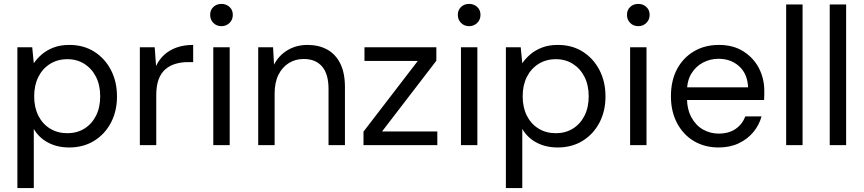

<svg xmlns="http://www.w3.org/2000/svg" viewBox="-20 -743 4422 983"><path d="M69 220V-501H145L153 -419Q169 -443 194 -464.5Q219 -486 254 -499.5Q289 -513 335 -513Q408 -513 462.5 -478.5Q517 -444 548 -384.5Q579 -325 579 -249Q579 -174 548 -115Q517 -56 462 -22Q407 12 334 12Q273 12 226 -13Q179 -38 153 -83V220ZM325 -61Q374 -61 412 -84.5Q450 -108 471.5 -150.5Q493 -193 493 -250Q493 -307 471.5 -349.5Q450 -392 412 -416Q374 -440 325 -440Q275 -440 236.5 -416Q198 -392 176.5 -349.5Q155 -307 155 -250Q155 -193 176.5 -150.5Q198 -108 236.5 -84.5Q275 -61 325 -61Z M696 0V-501H772L779 -405Q795 -439 821.5 -463Q848 -487 885 -500Q922 -513 969 -513V-425H942Q909 -425 879.5 -416.5Q850 -408 827.5 -389Q805 -370 792.5 -337.5Q780 -305 780 -256V0Z M1072 0V-501H1156V0ZM1114 -609Q1089 -609 1072.5 -625.5Q1056 -642 1056 -667Q1056 -692 1072.5 -707.5Q1089 -723 1114 -723Q1138 -723 1155 -707.5Q1172 -692 1172 -667Q1172 -642 1155 -625.5Q1138 -609 1114 -609Z M1302 0V-501H1378L1383 -412Q1407 -459 1452 -486Q1497 -513 1554 -513Q1612 -513 1655 -489.5Q1698 -466 1722 -418Q1746 -370 1746 -297V0H1662V-288Q1662 -364 1629 -402.5Q1596 -441 1535 -441Q1492 -441 1458.5 -420Q1425 -399 1405.5 -360Q1386 -321 1386 -264V0Z M1841 0V-69L2119 -431H1846V-501H2214V-432L1936 -70H2219V0Z M2340 0V-501H2424V0ZM2382 -609Q2357 -609 2340.5 -625.5Q2324 -642 2324 -667Q2324 -692 2340.5 -707.5Q2357 -723 2382 -723Q2406 -723 2423 -707.5Q2440 -692 2440 -667Q2440 -642 2423 -625.5Q2406 -609 2382 -609Z M2570 220V-501H2646L2654 -419Q2670 -443 2695 -464.5Q2720 -486 2755 -499.5Q2790 -513 2836 -513Q2909 -513 2963.5 -478.5Q3018 -444 3049 -384.5Q3080 -325 3080 -249Q3080 -174 3049 -115Q3018 -56 2963 -22Q2908 12 2835 12Q2774 12 2727 -13Q2680 -38 2654 -83V220ZM2826 -61Q2875 -61 2913 -84.5Q2951 -108 2972.5 -150.5Q2994 -193 2994 -250Q2994 -307 2972.5 -349.5Q2951 -392 2913 -416Q2875 -440 2826 -440Q2776 -440 2737.5 -416Q2699 -392 2677.5 -349.5Q2656 -307 2656 -250Q2656 -193 2677.5 -150.5Q2699 -108 2737.5 -84.5Q2776 -61 2826 -61Z M3206 0V-501H3290V0ZM3248 -609Q3223 -609 3206.5 -625.5Q3190 -642 3190 -667Q3190 -692 3206.5 -707.5Q3223 -723 3248 -723Q3272 -723 3289 -707.5Q3306 -692 3306 -667Q3306 -642 3289 -625.5Q3272 -609 3248 -609Z M3659 12Q3588 12 3533 -20.5Q3478 -53 3446.5 -112.5Q3415 -172 3415 -250Q3415 -330 3446 -388.5Q3477 -447 3532.5 -480Q3588 -513 3661 -513Q3734 -513 3786 -480Q3838 -447 3865.5 -394Q3893 -341 3893 -278Q3893 -268 3893 -256.5Q3893 -245 3892 -231H3478V-296H3810Q3807 -365 3764.5 -403.5Q3722 -442 3659 -442Q3616 -442 3579 -422.5Q3542 -403 3519.5 -366Q3497 -329 3497 -273V-245Q3497 -184 3520 -142Q3543 -100 3580 -79.5Q3617 -59 3659 -59Q3711 -59 3745.5 -82.5Q3780 -106 3796 -147H3879Q3866 -101 3836 -65.5Q3806 -30 3761.5 -9Q3717 12 3659 12Z M4005 0V-720H4089V0Z M4228 0V-720H4312V0Z"/></svg>

Font: DM Sans 18pt
Style: Regular
Weight: 400
Designer: Colophon Foundry, Jonny Pinhorn
Foundry: Colophon Foundry
Version: Version 4.004;gftools[0.9.30]